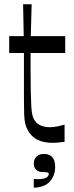

<svg xmlns="http://www.w3.org/2000/svg" viewBox="-20 -654 348 898"><path d="M227 14Q184 14 155.5 0Q127 -14 110 -45Q102 -59 98 -76Q94 -93 93 -119.5Q92 -146 92 -191Q92 -222 92 -256.5Q92 -291 92 -322.5Q92 -354 92 -376.5Q92 -399 92 -406H23V-485H91L88 -634H128L124 -485H285V-406H123Q123 -385 123 -365.5Q123 -346 123 -329Q123 -264 124 -221.5Q125 -179 126.5 -154Q128 -129 132 -114Q140 -84 162 -71.5Q184 -59 213 -59Q231 -59 249.5 -63Q268 -67 282 -71V9Q273 10 258 12Q243 14 227 14ZM138 224V183Q142 183 146.5 183.5Q151 184 156 184Q184 184 196 177Q208 170 208 160Q208 154 202.5 152.5Q197 151 183 151Q161 151 149.5 140.5Q138 130 138 111Q138 91 150.5 78.5Q163 66 187 66Q210 66 224 80.5Q238 95 238 127Q238 166 214 194Q190 222 138 224Z"/></svg>

Font: Ojuju Medium
Style: Regular
Weight: 500
Designer: Chisaokwu Joboson, Mirko Velimirovic
Foundry: Udi Foundry
Version: Version 1.000